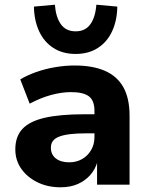

<svg xmlns="http://www.w3.org/2000/svg" viewBox="-20 -784 632 815"><path d="M237 11Q182 11 138.5 -10.5Q95 -32 70 -68Q45 -104 45 -150Q45 -204 75 -236.5Q105 -269 169.5 -284Q234 -299 340 -299H399V-218H344Q305 -218 277 -214.5Q249 -211 231 -204Q213 -197 204.5 -185.5Q196 -174 196 -157Q196 -128 217 -111.5Q238 -95 274 -95Q304 -95 328 -108.5Q352 -122 366.5 -146.5Q381 -171 381 -202V-313Q381 -357 357.5 -375Q334 -393 281 -393Q242 -393 197.5 -381Q153 -369 106 -344L66 -447Q96 -465 134.5 -478.5Q173 -492 215 -499Q257 -506 297 -506Q373 -506 425 -483.5Q477 -461 503.5 -414Q530 -367 530 -292V0H392V-99H394Q385 -66 363.5 -41.5Q342 -17 310.5 -3Q279 11 237 11ZM301 -555Q246 -555 206.5 -580.5Q167 -606 146 -651.5Q125 -697 124 -756L213 -764Q217 -711 238.5 -681Q260 -651 301 -651Q342 -651 363.5 -681Q385 -711 389 -764L478 -756Q477 -697 456 -651.5Q435 -606 395.5 -580.5Q356 -555 301 -555Z"/></svg>

Font: Nunito Sans 10pt ExtraBold
Style: Regular
Weight: 800
Designer: Vernon Adams
Foundry: Vernon Adams
Version: Version 3.101;gftools[0.9.27]